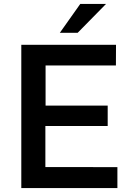

<svg xmlns="http://www.w3.org/2000/svg" viewBox="-20 -949 668 969"><path d="M87.5 0V-723H565.5L565 -618.5H210V-416H523.5V-313H209V-106L572.5 -105.5V0ZM385 -929H515L372 -783.5H282Z"/></svg>

Font: Public Sans SemiBold
Style: Regular
Weight: 600
Designer: The Public Sans Project Authors: Dan O. Williams and USWDS (Libre Franklin designed by Pablo Impallari and Rodrigo Fuenz
Version: Version 1.007